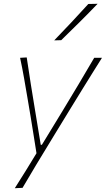

<svg xmlns="http://www.w3.org/2000/svg" viewBox="-20 -799 558 1013"><path d="M58 194Q87 148 116 101.8Q145 55.5 172.5 9.5Q164.5 -39 156.8 -89.2Q149 -139.5 141 -187L126 -276Q117 -329.5 107.2 -385.2Q97.5 -441 86 -494L121 -496Q131.5 -424 142.5 -355.2Q153.5 -286.5 165.5 -214L195 -35H201L311 -215.5Q354.5 -287 395.5 -355.8Q436.5 -424.5 477 -494H518Q492.5 -453.5 469.2 -416.2Q446 -379 418.5 -334.5Q391 -290 353 -228L268 -89Q209.5 6.5 170 72.2Q130.5 138 99 192ZM266 -586Q359 -682 446 -778L495 -779Q448.5 -730.5 400.5 -682.8Q352.5 -635 303 -587Z"/></svg>

Font: Commissioner Flair Thin
Style: Italic
Weight: 100
Italic angle: -12°
Designer: Kostas Bartsokas
Foundry: Kostas Bartsokas
Version: Version 1.000; ttfautohint (v1.8.3)